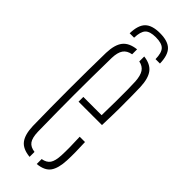

<svg xmlns="http://www.w3.org/2000/svg" viewBox="-241 -741 769 769"><g transform="rotate(45 144.0 -356.0)"><path d="M146.5 -715.5Q191.5 -715.5 211.5 -695.5Q231.5 -675.5 232.5 -629H207.5Q207 -664 193.8 -678Q180.5 -692 146.5 -692Q113 -692 100 -678Q87 -664 86 -629H61Q62 -675.5 82 -695.5Q102 -715.5 146.5 -715.5ZM49.5 -92Q48.5 -142.5 48 -194.8Q47.5 -247 47.5 -299.5Q47.5 -352 48 -404.2Q48.5 -456.5 49.5 -507Q51 -554 69 -577Q87 -600 127.5 -604.5V-576.5Q103 -572 92 -556Q81 -540 80 -509Q79 -448 78.5 -397.8Q78 -347.5 78 -300.5Q78 -253.5 78.5 -202.8Q79 -152 80 -90.5Q81 -56.5 92 -41.5Q103 -26.5 127.5 -23.5V4.5Q86 0.5 68.5 -22.5Q51 -45.5 49.5 -92ZM168 4.5V-23.5Q191.5 -27.5 201.8 -42.5Q212 -57.5 213.5 -90.5Q214.5 -112 214.2 -137.5Q214 -163 212.5 -194.5H242.5Q244 -164.5 244.2 -139Q244.5 -113.5 243.5 -92Q241.5 -45.5 225.2 -22.5Q209 0.5 168 4.5ZM110 -290.5V-317.5H213.5Q214.5 -359.5 214.8 -396.8Q215 -434 214.8 -462.8Q214.5 -491.5 213.5 -509Q211.5 -540 201 -556Q190.5 -572 168 -576.5V-604.5Q206.5 -600 224 -577.2Q241.5 -554.5 243.5 -507.5Q244 -490.5 244.5 -459.8Q245 -429 244.8 -386.2Q244.5 -343.5 242.5 -290.5Z"/></g></svg>

Font: Big Shoulders Stencil Display Thin ExtraLight
Style: Regular
Weight: 250
Version: Version 2.001